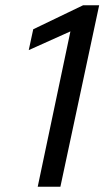

<svg xmlns="http://www.w3.org/2000/svg" viewBox="-20 -708 421 728"><path d="M123 0 247 -589 89 -518 106 -597 295 -688H356L209 0Z"/></svg>

Font: Saira
Style: Italic
Weight: 400
Italic angle: -12°
Designer: Hector Gatti with collaboration of the Omnibus-Type team
Foundry: Omnibus-Type
Version: Version 1.100; ttfautohint (v1.8.3)